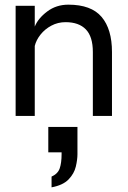

<svg xmlns="http://www.w3.org/2000/svg" viewBox="-20 -497 547 823"><path d="M47 0V-472H129V-383Q143 -418 182 -447.5Q221 -477 273 -477Q371 -477 415.5 -424.5Q460 -372 460 -274V0H378V-274Q378 -340 348 -371Q318 -402 261 -402Q228 -402 200 -387Q172 -372 153.5 -348.5Q135 -325 129 -300V0ZM201 306V260Q228 248 236 224.5Q244 201 244 164V156H187V47H312V164Q312 187 305 217Q298 247 274 272Q250 297 201 306Z"/></svg>

Font: Lil Grotesk Medium
Style: Regular
Weight: 500
Designer: Bastien Sozeau
Foundry: NBR — Bastien Sozeau
Version: Version 3.003; ttfautohint (v1.8.4.7-5d5b);gftools[0.9.33]